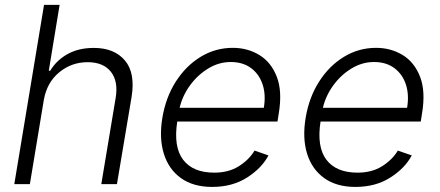

<svg xmlns="http://www.w3.org/2000/svg" viewBox="-20 -747 1786 779"><path d="M157.7 -340.9 101.2 0H38L158.7 -727.3H221.9L177.9 -459.9H183.6Q209.2 -502.5 253.9 -527.5Q298.7 -552.6 360.8 -552.6Q443.5 -552.6 486.7 -501.8Q529.8 -451 513.8 -353.3L454.5 0H391L449.2 -349.4Q460.6 -416.9 429.9 -455.8Q399.1 -494.7 335.6 -494.7Q270.2 -494.7 220.2 -453.5Q170.1 -412.3 157.7 -340.9Z M840.6 11.4Q764.2 11.4 714.3 -24.3Q664.4 -60 644.7 -123.4Q625 -186.8 638.8 -269.5Q652.7 -352.3 693.5 -416.2Q734.4 -480.1 794.2 -516.5Q854 -552.9 924.7 -552.9Q984 -552.9 1032 -524Q1079.9 -495 1103 -435.7Q1126.1 -376.4 1110.8 -285.2L1105.8 -253.9H699.2Q683.2 -151.3 723 -98.9Q762.8 -46.5 849.4 -46.5Q908 -46.5 949.6 -73Q991.1 -99.4 1012.8 -136L1069.2 -116.5Q1042.3 -65 982.6 -26.8Q922.9 11.4 840.6 11.4ZM708.8 -309.7H1050.4Q1059.3 -362.2 1045.5 -404.3Q1031.6 -446.4 998.4 -470.9Q965.2 -495.4 916.2 -495.4Q867.9 -495.4 824.8 -469.1Q781.6 -442.8 750.9 -400.6Q720.2 -358.3 708.8 -309.7Z M1421.9 11.4Q1345.5 11.4 1295.6 -24.3Q1245.7 -60 1226 -123.4Q1206.3 -186.8 1220.2 -269.5Q1234 -352.3 1274.9 -416.2Q1315.7 -480.1 1375.5 -516.5Q1435.4 -552.9 1506 -552.9Q1565.3 -552.9 1613.3 -524Q1661.2 -495 1684.3 -435.7Q1707.4 -376.4 1692.1 -285.2L1687.1 -253.9H1280.5Q1264.6 -151.3 1304.3 -98.9Q1344.1 -46.5 1430.8 -46.5Q1489.3 -46.5 1530.9 -73Q1572.4 -99.4 1594.1 -136L1650.6 -116.5Q1623.6 -65 1563.9 -26.8Q1504.3 11.4 1421.9 11.4ZM1290.1 -309.7H1631.7Q1640.6 -362.2 1626.8 -404.3Q1612.9 -446.4 1579.7 -470.9Q1546.5 -495.4 1497.5 -495.4Q1449.2 -495.4 1406.1 -469.1Q1362.9 -442.8 1332.2 -400.6Q1301.5 -358.3 1290.1 -309.7Z"/></svg>

Font: Inter Light  BETA
Style: Italic
Weight: 300
Italic angle: 9.39999°
Designer: Rasmus Andersson
Foundry: rsms
Version: Version 3.011;git-f93a4a705